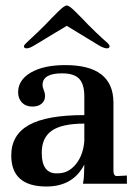

<svg xmlns="http://www.w3.org/2000/svg" viewBox="-20 -669 498 699"><path d="M149 10Q21 10 21 -103Q21 -178 85.5 -214Q150 -250 287 -250V-318Q287 -362 268.5 -382Q250 -402 206 -402Q135 -402 135 -360Q135 -351 140 -339Q144 -330 144 -320Q144 -302 131.5 -291.5Q119 -281 98 -281Q74 -281 60 -295.5Q46 -310 46 -333Q46 -378 92.5 -405Q139 -432 218 -432Q393 -432 393 -295V-47Q393 -28 406 -28L442 -30V0H282Q286 -20 286 -37L287 -70Q246 10 149 10ZM191 -38Q229 -38 256 -71Q283 -104 287 -156V-219Q206 -219 169 -193.5Q132 -168 132 -113Q132 -73 147 -54.5Q162 -36 191 -38ZM77 -493Q67 -493 67 -501Q67 -504 75 -512Q86 -523 93 -529Q115 -549 145 -579L168 -603L192 -627Q214 -649 223 -649Q232 -649 254 -627L278 -603L301 -579Q331 -549 353 -529Q367 -517 372 -512Q379 -505 379 -501Q379 -493 369 -493Q358 -493 338 -505L223 -575L107 -505Q88 -493 77 -493Z"/></svg>

Font: UnnaMedium
Style: Regular
Weight: 500
Designer: Jorge de Buen Unna
Foundry: Omnibus-Type
Version: Version 2.008;hotconv 1.0.109;makeotfexe 2.5.65596